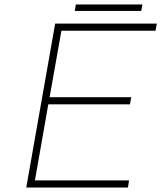

<svg xmlns="http://www.w3.org/2000/svg" viewBox="-20 -843 725 863"><path d="M316 -794 321 -823H620L615 -794ZM98 0 228 -737H685L679 -705H256L203 -406H570L564 -374H197L137 -32H560L555 0Z"/></svg>

Font: Tomorrow ExtraLight
Style: Italic
Weight: 275
Italic angle: -10°
Designer: Tony de Marco, Monica Rizzolli
Foundry: Just in Type
Version: Version 2.002